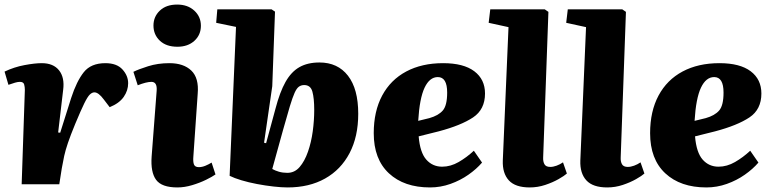

<svg xmlns="http://www.w3.org/2000/svg" viewBox="-23 -808 3391 842"><path d="M86 -414Q86 -426 83 -437.5Q80 -449 64 -449Q55 -449 43 -445.5Q31 -442 14 -436L-3 -494Q39 -514 84.5 -522.5Q130 -531 160 -531Q211 -531 236 -499.5Q261 -468 254 -414L232 -227L241 -226L289 -378Q313 -452 344.5 -491.5Q376 -531 439 -531Q489 -531 514 -503.5Q539 -476 539 -443Q539 -411 519.5 -383Q500 -355 458 -338L432 -372Q409 -403 391 -403Q381 -403 371 -393.5Q361 -384 346.5 -354.5Q332 -325 307 -265Q286 -214 275 -181.5Q264 -149 258.5 -124Q253 -99 248 -70L237 0H72Z M650 -696Q650 -735 678 -761.5Q706 -788 754 -788Q800 -788 829 -761.5Q858 -735 858 -695Q858 -655 829.5 -629Q801 -603 755 -603Q706 -603 678 -629.5Q650 -656 650 -696ZM664 -410Q667 -449 641 -449Q619 -449 581 -434L562 -493Q584 -504 626.5 -517.5Q669 -531 720 -531Q782 -531 816 -498.5Q850 -466 844 -397L825 -122Q823 -99 827.5 -87Q832 -75 849 -75Q863 -75 877.5 -81Q892 -87 905 -95L922 -43Q908 -33 880.5 -19.5Q853 -6 819.5 4Q786 14 755 14Q686 14 661.5 -19.5Q637 -53 642 -122Z M1238 14Q1212 14 1176.5 10Q1141 6 1104 -1Q1067 -8 1035.5 -17.5Q1004 -27 984 -37L1012 -690L925 -708L930 -767H1168L1183 -757L1171 -430L1135 -182L1144 -180L1185 -331Q1204 -404 1229 -448.5Q1254 -493 1290 -513.5Q1326 -534 1378 -534Q1458 -534 1503 -476Q1548 -418 1548 -309Q1548 -209 1510 -136.5Q1472 -64 1402.5 -25Q1333 14 1238 14ZM1311 -435Q1298 -435 1288 -428Q1278 -421 1269 -401Q1260 -381 1248 -341.5Q1236 -302 1218 -237L1171 -67Q1183 -60 1200 -55Q1217 -50 1237 -50Q1269 -50 1291 -75.5Q1313 -101 1327.5 -142.5Q1342 -184 1348.5 -232Q1355 -280 1355 -326Q1355 -377 1347 -406Q1339 -435 1311 -435Z M1920 -531Q2010 -531 2057 -495.5Q2104 -460 2104 -398Q2104 -328 2051.5 -293Q1999 -258 1901 -232L1813 -210Q1819 -139 1846.5 -108Q1874 -77 1916 -77Q1953 -77 1988.5 -97.5Q2024 -118 2055 -147L2091 -95Q2067 -67 2031.5 -42Q1996 -17 1952.5 -1.5Q1909 14 1863 14Q1749 14 1682.5 -48Q1616 -110 1616 -224Q1616 -320 1653 -389Q1690 -458 1758.5 -494.5Q1827 -531 1920 -531ZM1938 -402Q1938 -470 1897 -470Q1861 -470 1839 -423.5Q1817 -377 1811 -278L1860 -290Q1899 -301 1918.5 -323Q1938 -345 1938 -402Z M2207 -689 2120 -708 2127 -767H2366L2382 -756L2359 -118Q2358 -100 2364.5 -88Q2371 -76 2390 -76Q2403 -76 2418 -81.5Q2433 -87 2446 -96L2463 -47Q2452 -37 2426.5 -22.5Q2401 -8 2368 3Q2335 14 2300 14Q2237 14 2208.5 -17Q2180 -48 2182 -104Z M2547 -689 2460 -708 2467 -767H2706L2722 -756L2699 -118Q2698 -100 2704.5 -88Q2711 -76 2730 -76Q2743 -76 2758 -81.5Q2773 -87 2786 -96L2803 -47Q2792 -37 2766.5 -22.5Q2741 -8 2708 3Q2675 14 2640 14Q2577 14 2548.5 -17Q2520 -48 2522 -104Z M3132 -531Q3222 -531 3269 -495.5Q3316 -460 3316 -398Q3316 -328 3263.5 -293Q3211 -258 3113 -232L3025 -210Q3031 -139 3058.5 -108Q3086 -77 3128 -77Q3165 -77 3200.5 -97.5Q3236 -118 3267 -147L3303 -95Q3279 -67 3243.5 -42Q3208 -17 3164.5 -1.5Q3121 14 3075 14Q2961 14 2894.5 -48Q2828 -110 2828 -224Q2828 -320 2865 -389Q2902 -458 2970.5 -494.5Q3039 -531 3132 -531ZM3150 -402Q3150 -470 3109 -470Q3073 -470 3051 -423.5Q3029 -377 3023 -278L3072 -290Q3111 -301 3130.5 -323Q3150 -345 3150 -402Z"/></svg>

Font: Literata 36pt ExtraBold
Style: Italic
Weight: 800
Italic angle: -2°
Designer: Latin by Veronika Burian and Jose Scaglione. Greek by Irene Vlachou. Cyrillic by Vera Evstafieva
Foundry: TypeTogether
Version: Version 3.002